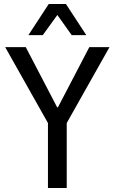

<svg xmlns="http://www.w3.org/2000/svg" viewBox="-20 -941 573 961"><path d="M220 0V-367L237 -295L6 -705H109L266 -404H270L427 -705H528L297 -295L314 -367V0ZM122 -765 224 -921H310L412 -765H339L267 -866L194 -765Z"/></svg>

Font: Nunito Sans 7pt Condensed Medium
Style: Regular
Weight: 500
Width: 3
Designer: Vernon Adams
Foundry: Vernon Adams
Version: Version 3.101;gftools[0.9.27]